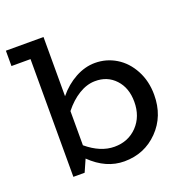

<svg xmlns="http://www.w3.org/2000/svg" viewBox="-126 -801 898 930"><g transform="rotate(-20 323.0 -336.0)"><path d="M387.2 -482.9Q445.8 -482.9 495.4 -452.9Q544.9 -422.9 575 -366.7Q605 -310.5 605 -240.2Q605 -129.9 534.4 -57.9Q463.9 14.2 359.9 14.2Q266.1 14.2 187 -63L159.2 0H101.1V-606.9H2.9V-686H196.8V-380.9Q235.4 -428.2 285.6 -455.6Q335.9 -482.9 387.2 -482.9ZM338.9 -68.8Q410.6 -68.8 456.8 -117.2Q502.9 -165.5 502.9 -241.2Q502.9 -313 461.9 -356.9Q420.9 -400.9 356.9 -399.9Q314.9 -399.4 273.4 -374Q231.9 -348.6 196.8 -304.2V-127.9Q267.6 -68.8 338.9 -68.8Z"/></g></svg>

Font: BioRhyme
Style: Regular
Weight: 400
Designer: Aoife Mooney
Foundry: Aoife Mooney Type
Version: Version 1.500;PS 001.500;hotconv 1.0.88;makeotf.lib2.5.64775